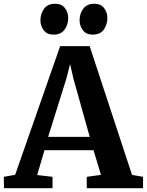

<svg xmlns="http://www.w3.org/2000/svg" viewBox="-33 -990 772 1010"><path d="M46.7 -70.4 283.5 -747.4H438.6L661.5 -70L719.5 -59.9V0H423.3V-59.9L498.1 -70L459 -200H201.1L162.4 -69.2L243.3 -59.9V0H-12.2L-12.9 -59.9ZM439 -270 352.8 -578 335.7 -653 316.2 -576.8 220.3 -270ZM248 -807.9Q214.5 -807.9 197.1 -830.7Q179.7 -853.4 179.7 -882.7Q179.7 -918.2 198.9 -944.2Q218.1 -970.2 256.5 -970.2H257.5Q291.3 -970.2 308.5 -947.5Q325.8 -924.7 325.8 -895.5Q325.8 -859.9 306.6 -833.9Q287.4 -807.9 249 -807.9ZM454 -807.9Q420.6 -807.9 403.2 -830.7Q385.7 -853.4 385.7 -882.7Q385.7 -918.2 405 -944.2Q424.2 -970.2 462.5 -970.2H463.5Q497.4 -970.2 514.6 -947.5Q531.8 -924.7 531.8 -895.5Q531.8 -859.9 512.6 -833.9Q493.4 -807.9 455 -807.9Z"/></svg>

Font: Merriweather Light
Style: Regular
Weight: 300
Designer: Eben Sorkin
Foundry: Eben Sorkin
Version: Version 2.100